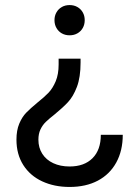

<svg xmlns="http://www.w3.org/2000/svg" viewBox="-20 -532 558 769"><path d="M199.2 -74.2Q176.8 -56.6 163.6 -43.9Q150.4 -31.2 142.1 -13.7Q133.8 3.9 133.8 27.3Q133.8 59.6 149.4 84Q165 108.4 193.4 121.6Q221.7 134.8 258.8 134.8Q317.4 134.8 350.6 101.6Q383.8 68.4 383.8 7.8H471.7Q471.7 71.3 445.8 118.7Q419.9 166 372.1 191.4Q324.2 216.8 258.8 216.8Q197.3 216.8 148.9 194.3Q100.6 171.9 73.2 128.9Q45.9 85.9 45.9 27.3Q45.9 -9.8 57.1 -36.6Q68.4 -63.5 85 -80.6Q101.6 -97.7 129.9 -121.1Q158.2 -143.6 174.8 -161.1Q191.4 -178.7 203.1 -206.5Q214.8 -234.4 214.8 -273.4V-296.9H302.7V-281.2Q302.7 -222.7 288.1 -184.1Q273.4 -145.5 252.4 -123Q231.4 -100.6 199.2 -74.2ZM319.3 -451.2Q319.3 -433.6 311.5 -419.9Q303.7 -406.2 290 -398.4Q276.4 -390.6 258.8 -390.6Q241.2 -390.6 227.5 -398.4Q213.9 -406.2 206.1 -419.9Q198.2 -433.6 198.2 -451.2Q198.2 -468.8 206.1 -482.4Q213.9 -496.1 227.5 -503.9Q241.2 -511.7 258.8 -511.7Q276.4 -511.7 290 -503.9Q303.7 -496.1 311.5 -482.4Q319.3 -468.8 319.3 -451.2Z"/></svg>

Font: Wanted Sans Variable
Style: Regular
Weight: 400
Designer: Original Design by Kil Hyung-jin and Kang Hanbin, Wanted Lab, Inc; Hangeul from Source Han Sans by Jang Soo-young and Ka
Foundry: Wanted Lab, Inc.
Version: Version 1.003;Glyphs 3.2 (3227)